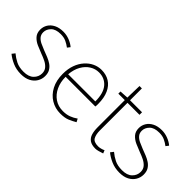

<svg xmlns="http://www.w3.org/2000/svg" viewBox="-22 -1216 1764 1764"><g transform="rotate(45 860.5 -334.0)"><path d="M229 13Q170 13 121 -8.5Q72 -30 37 -59L60 -88Q93 -60 133 -40Q173 -20 231 -20Q297 -20 330.5 -53Q364 -86 364 -131Q364 -166 344 -189Q324 -212 293.5 -227Q263 -242 232 -253Q192 -268 154 -285Q116 -302 91 -330Q66 -358 66 -403Q66 -440 85 -471Q104 -502 141 -521Q178 -540 232 -540Q272 -540 311 -525Q350 -510 378 -486L357 -459Q331 -479 301 -493Q271 -507 230 -507Q165 -507 134 -475.5Q103 -444 103 -405Q103 -374 120.5 -353.5Q138 -333 166.5 -319.5Q195 -306 226 -294Q258 -282 289 -269.5Q320 -257 345 -240Q370 -223 385.5 -197.5Q401 -172 401 -133Q401 -94 381 -60.5Q361 -27 323 -7Q285 13 229 13Z M741 13Q675 13 620 -20Q565 -53 532.5 -114.5Q500 -176 500 -262Q500 -327 518.5 -378Q537 -429 569.5 -465.5Q602 -502 642.5 -521Q683 -540 727 -540Q788 -540 832.5 -512Q877 -484 901.5 -429.5Q926 -375 926 -297Q926 -289 926 -280.5Q926 -272 924 -261H538Q538 -192 563.5 -137.5Q589 -83 635 -51.5Q681 -20 743 -20Q788 -20 823 -33Q858 -46 888 -68L904 -37Q874 -19 837 -3Q800 13 741 13ZM538 -294H891Q891 -401 846 -454Q801 -507 727 -507Q680 -507 639 -481.5Q598 -456 571 -408.5Q544 -361 538 -294Z M1198 13Q1149 13 1122 -6Q1095 -25 1084.5 -59.5Q1074 -94 1074 -140V-494H990V-522L1074 -527L1078 -681H1109V-527H1265V-494H1109V-135Q1109 -84 1126 -52Q1143 -20 1201 -20Q1216 -20 1235 -25Q1254 -30 1268 -37L1280 -7Q1257 1 1234.5 7Q1212 13 1198 13Z M1509 13Q1450 13 1401 -8.5Q1352 -30 1317 -59L1340 -88Q1373 -60 1413 -40Q1453 -20 1511 -20Q1577 -20 1610.5 -53Q1644 -86 1644 -131Q1644 -166 1624 -189Q1604 -212 1573.5 -227Q1543 -242 1512 -253Q1472 -268 1434 -285Q1396 -302 1371 -330Q1346 -358 1346 -403Q1346 -440 1365 -471Q1384 -502 1421 -521Q1458 -540 1512 -540Q1552 -540 1591 -525Q1630 -510 1658 -486L1637 -459Q1611 -479 1581 -493Q1551 -507 1510 -507Q1445 -507 1414 -475.5Q1383 -444 1383 -405Q1383 -374 1400.5 -353.5Q1418 -333 1446.5 -319.5Q1475 -306 1506 -294Q1538 -282 1569 -269.5Q1600 -257 1625 -240Q1650 -223 1665.5 -197.5Q1681 -172 1681 -133Q1681 -94 1661 -60.5Q1641 -27 1603 -7Q1565 13 1509 13Z"/></g></svg>

Font: Noto Sans KR Thin
Style: Regular
Weight: 100
Designer: Ryoko NISHIZUKA 西塚涼子 (kana, bopomofo & ideographs); Paul D. Hunt (Latin, Greek & Cyrillic); Sandoll Communications 산돌커뮤니
Foundry: Adobe
Version: Version 2.004-H2;hotconv 1.0.118;makeotfexe 2.5.65603